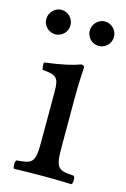

<svg xmlns="http://www.w3.org/2000/svg" viewBox="-100 -670 472 721"><g transform="rotate(15 135.5 -309.5)"><path d="M1 -573C1 -547 22 -526 48 -526C74 -526 95 -547 95 -573C95 -599 74 -621 48 -621C22 -621 1 -599 1 -573ZM170 -573C170 -547 191 -526 217 -526C243 -526 264 -547 264 -573C264 -599 243 -621 217 -621C191 -621 170 -599 170 -573ZM181 -122V-321.3C181 -371 185 -435 185 -435C185 -439 180 -442 172 -442C143.5 -431 104 -422 35 -413C33 -407 35 -391 37 -385C91.5 -379.9 102 -374 102 -317V-122C102 -39 91 -36 30 -31C24 -25 24 -4 30 2C63 1 102 0 142 0C182 0 220 1 253 2C259 -4 259 -25 253 -31C192 -35 181 -39 181 -122Z"/></g></svg>

Font: Libertinus Serif
Style: Regular
Weight: 400
Designer: Philipp H. Poll
Foundry: Khaled Hosny
Version: Version 6.2